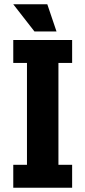

<svg xmlns="http://www.w3.org/2000/svg" viewBox="-20 -877 399 897"><path d="M42 -107H106V-583H42V-690H317V-583H253V-107H317V0H42ZM42 -857H201L244 -730H141Z"/></svg>

Font: Mozilla Headline BETA
Style: Bold
Weight: 700
Designer: Studio DRAMA
Foundry: Studio DRAMA
Version: Version 0.100